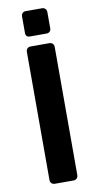

<svg xmlns="http://www.w3.org/2000/svg" viewBox="-97 -921 493 964"><g transform="rotate(-10 149.5 -439.5)"><path d="M107 -750Q85 -750 85 -772V-856Q85 -866 91 -872.5Q97 -879 107 -879H191Q201 -879 207.5 -872.5Q214 -866 214 -856V-772Q214 -762 207.5 -756Q201 -750 191 -750ZM102 0Q91 0 84.5 -6.5Q78 -13 78 -24V-676Q78 -687 84.5 -693.5Q91 -700 102 -700H196Q207 -700 213.5 -693.5Q220 -687 220 -676V-24Q220 -13 213.5 -6.5Q207 0 196 0Z"/></g></svg>

Font: Fz Rubik Med
Style: Regular
Weight: 500
Designer: Hubert and Fischer
Foundry: Hubert and Fischer
Version: Vit hóa bi FontZin.com